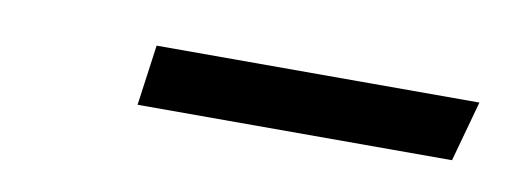

<svg xmlns="http://www.w3.org/2000/svg" viewBox="-25 -693 494 181"><g transform="rotate(10 222.0 -603.0)"><path d="M116 -632H425L409 -574H108Z"/></g></svg>

Font: Andada Pro SemiBold
Style: Italic
Weight: 600
Italic angle: -6.99998°
Designer: Carolina Giovagnoli
Foundry: Huerta Tipografica
Version: Version 3.005